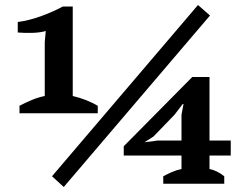

<svg xmlns="http://www.w3.org/2000/svg" viewBox="-20 -735 998 768"><path d="M51 0ZM371 -282H58V-312Q85 -326 109.5 -336Q134 -346 159 -351V-566L163 -611Q139 -604 106.5 -603.5Q74 -603 51 -605V-647Q97 -653 146 -671Q195 -689 231 -709H271V-351Q326 -338 371 -312ZM877 0H633V-30Q648 -38 667 -46.5Q686 -55 706 -59V-113H475V-150L749 -427H818V-173H903V-113H818V-59Q848 -53 877 -30ZM706 -276 714 -319H711L678 -276L594 -189L558 -166L612 -173H706ZM772 -715 820 -673 235 13 188 -30Z"/></svg>

Font: PT Serif
Style: Bold
Weight: 700
Designer: A.Korolkova, O.Umpeleva, V.Yefimov
Foundry: ParaType Ltd
Version: Version 1.000W OFL; ttfautohint (v1.6)